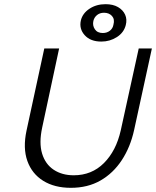

<svg xmlns="http://www.w3.org/2000/svg" viewBox="-20 -890 747 919"><path d="M319 9Q241 9 187 -24.5Q133 -58 111 -119.5Q89 -181 107 -265L192 -658H263L182 -280Q166 -206 181.5 -155Q197 -104 237 -77.5Q277 -51 333 -51Q419 -51 477.5 -109.5Q536 -168 558 -266L644 -658H707L622 -268Q604 -186 563 -123.5Q522 -61 461 -26Q400 9 319 9ZM465 -691Q413 -691 385.5 -721.5Q358 -752 367 -792Q375 -826 408 -848Q441 -870 485 -870Q521 -870 545 -856Q569 -842 579 -819.5Q589 -797 582 -770Q573 -734 539.5 -712.5Q506 -691 465 -691ZM472 -732Q492 -732 506 -743Q520 -754 523 -772Q530 -798 516 -813.5Q502 -829 478 -829Q458 -829 444.5 -818Q431 -807 427 -790Q422 -768 434 -750Q446 -732 472 -732Z"/></svg>

Font: Ysabeau Office
Style: Italic
Weight: 400
Italic angle: -12°
Designer: Christian Thalmann (Catharsis Fonts)
Version: Version 2.001;gftools[0.9.30]; featfreeze: tnum,lnum,ss02